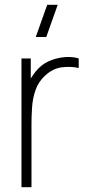

<svg xmlns="http://www.w3.org/2000/svg" viewBox="-20 -785 375 805"><path d="M174 -630H130L178 -765H222ZM70 0V-540H109V-411L96 -428Q104.5 -450 117.5 -469Q130.5 -488 143 -500Q165 -521.5 195.2 -532.8Q225.5 -544 256 -545.8Q286.5 -547.5 310 -540V-500Q276.5 -507.5 239 -502.8Q201.5 -498 169 -468Q140.5 -441.5 128.8 -407Q117 -372.5 114.5 -335.8Q112 -299 112 -266V0Z"/></svg>

Font: Manrope ExtraLight
Style: Regular
Weight: 200
Designer: Mikhail Sharanda
Foundry: Mikhail Sharanda
Version: Version 4.505